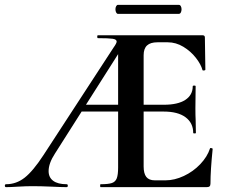

<svg xmlns="http://www.w3.org/2000/svg" viewBox="-32 -770 940 790"><path d="M-7 -12Q35 -12 69.5 -39Q104 -66 147 -132L435 -574Q448 -592 448 -599Q448 -608 431.5 -610.5Q415 -613 371 -613Q368 -613 368 -619Q368 -625 371 -625H801Q811 -625 811 -616L813 -483Q813 -481 807.5 -480Q802 -479 801 -482Q795 -505 774 -532Q753 -559 722.5 -577.5Q692 -596 658 -596H616Q587 -596 573 -583Q559 -570 559 -543V-85Q559 -56 570 -42Q581 -28 605 -28H649Q686 -28 724.5 -46Q763 -64 792 -94.5Q821 -125 832 -159Q832 -161 835 -161Q838 -161 840.5 -160Q843 -159 843 -157Q834 -69 834 -15Q834 -7 830.5 -3.5Q827 0 819 0H382Q380 0 380 -6Q380 -12 382 -12Q414 -12 428.5 -17Q443 -22 448.5 -36.5Q454 -51 454 -81V-589L490 -604L194 -138Q168 -98 168 -66Q168 -40 187 -26Q206 -12 242 -12Q247 -12 247 -6Q247 0 242 0Q221 0 181 -2Q135 -4 101 -4Q76 -4 42 -2Q12 0 -7 0Q-12 0 -12 -6Q-12 -12 -7 -12ZM305 -339H535L542 -311H290ZM641 -311H482V-339H642Q700 -339 730.5 -359Q761 -379 761 -415Q761 -418 767 -418Q773 -418 773 -415L772 -325Q772 -293 773 -277L774 -223Q774 -221 768.5 -221Q763 -221 763 -223Q763 -264 731.5 -287.5Q700 -311 641 -311ZM443 -732Q443 -739 446 -744.5Q449 -750 453 -750H704Q709 -750 712 -744.5Q715 -739 715 -732Q715 -724 712 -718.5Q709 -713 704 -713H453Q449 -713 446 -718.5Q443 -724 443 -732Z"/></svg>

Font: Cormorant SC
Style: Bold
Weight: 700
Designer: Christian Thalmann (Catharsis Fonts)
Foundry: Catharsis Fonts
Version: Version 4.000